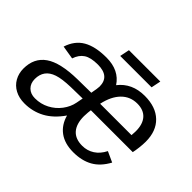

<svg xmlns="http://www.w3.org/2000/svg" viewBox="-137 -910 1162 1162"><g transform="rotate(45 444.5 -328.5)"><path d="M482.9 -245.6Q480 -228.5 478.5 -190.4Q478.5 -125.5 508.5 -90.8Q538.6 -56.2 597.7 -56.2Q640.1 -56.2 674.6 -78.4Q709 -100.6 730.5 -143.6L797.9 -112.8Q763.2 -48.3 711.4 -19.3Q659.7 9.8 586.9 9.8Q513.2 9.8 466.8 -24.4Q420.4 -58.6 403.3 -121.1Q356 -53.2 297.4 -21.7Q238.8 9.8 169.4 9.8Q123 9.8 88.1 -8.8Q53.2 -27.3 34.4 -60.8Q15.6 -94.2 15.6 -135.7Q15.6 -226.1 81.8 -272.2Q147.9 -318.4 293.5 -320.8L409.7 -322.3Q418.9 -370.1 418.9 -384.3Q418.9 -471.2 317.4 -471.2Q256.8 -471.2 225.8 -450.7Q194.8 -430.2 180.7 -387.2L93.8 -401.4Q116.7 -473.1 173.1 -505.6Q229.5 -538.1 324.7 -538.1Q433.1 -538.1 483.4 -460.9Q543.9 -538.1 651.9 -538.1Q747.1 -538.1 799.8 -487.3Q852.5 -436.5 852.5 -345.7Q852.5 -322.3 848.9 -292.2Q845.2 -262.2 841.3 -245.6ZM397.5 -260.7 296.9 -258.8Q225.1 -256.8 185.8 -243.7Q146.5 -230.5 127.7 -204.3Q108.9 -178.2 108.9 -139.6Q108.9 -102.1 131.6 -79.6Q154.3 -57.1 192.4 -57.1Q241.7 -57.1 283.4 -78.9Q325.2 -100.6 353.3 -137.9Q381.3 -175.3 389.2 -217.3ZM763.2 -313 765.1 -348.1Q765.1 -408.7 736.3 -440.9Q707.5 -473.1 653.3 -473.1Q593.3 -473.1 552.2 -431.6Q511.2 -390.1 494.6 -313ZM644.5 -603.5H376L388.7 -665.5H657.2Z"/></g></svg>

Font: Liberation Sans
Style: Italic
Weight: 400
Italic angle: -12°
Designer: Steve Matteson
Foundry: Ascender Corporation
Version: Version 2.1.5